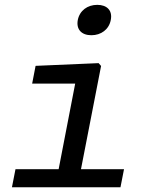

<svg xmlns="http://www.w3.org/2000/svg" viewBox="-20 -792 660 812"><path d="M30.5 0H489.5L504.5 -76.5H322.5L407.5 -513L397 -525L130.5 -513.5L116 -438.5H298L228 -76.5H45.5ZM366.5 -643C407.5 -643 441 -667.5 448.5 -707.5C456.5 -747.5 432.5 -771.5 391.5 -771.5C350 -771.5 317 -747.5 309 -707.5C301.5 -667.5 325 -643 366.5 -643Z"/></svg>

Font: Monaspace Neon
Style: Italic
Weight: 400
Italic angle: -11°
Designer: Riley Cran & the Lettermatic Team
Foundry: Lettermatic
Version: Version 1.200 (Monaspace Neon)